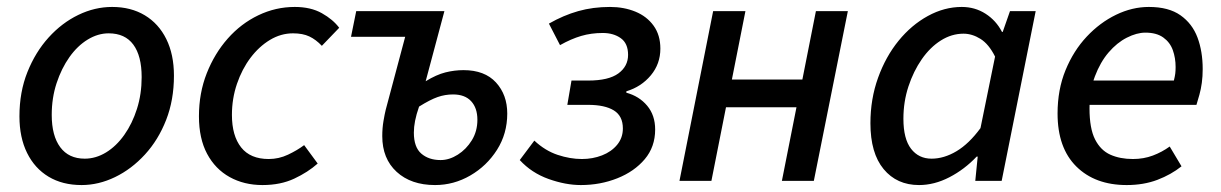

<svg xmlns="http://www.w3.org/2000/svg" viewBox="-20 -521 3516 553"><path d="M215 12Q160 12 120 -12Q80 -36 58 -80.5Q36 -125 36 -186Q36 -256 59 -313.5Q82 -371 120 -413Q158 -455 205.5 -478Q253 -501 303 -501Q357 -501 397 -477Q437 -453 459 -408.5Q481 -364 481 -303Q481 -233 458.5 -175.5Q436 -118 397.5 -76Q359 -34 311.5 -11Q264 12 215 12ZM224 -64Q256 -64 285.5 -82Q315 -100 338 -132.5Q361 -165 374.5 -207.5Q388 -250 388 -299Q388 -360 364 -392.5Q340 -425 293 -425Q262 -425 232.5 -407Q203 -389 180 -356.5Q157 -324 143 -281.5Q129 -239 129 -190Q129 -130 153.5 -97Q178 -64 224 -64Z M736 12Q683 12 641.5 -11Q600 -34 576.5 -78Q553 -122 553 -186Q553 -253 575.5 -310Q598 -367 636 -410Q674 -453 724 -477Q774 -501 829 -501Q875 -501 907 -483Q939 -465 957 -441L907 -389Q890 -407 871 -416Q852 -425 824 -425Q789 -425 757.5 -406Q726 -387 701.5 -354.5Q677 -322 662.5 -279.5Q648 -237 648 -190Q648 -130 674.5 -96.5Q701 -63 754 -63Q783 -63 809.5 -75.5Q836 -88 856 -103L895 -50Q867 -25 827.5 -6.5Q788 12 736 12Z M1233 12Q1164 12 1122.5 -26Q1081 -64 1081 -129Q1081 -152 1084.5 -172.5Q1088 -193 1091 -205L1147 -415H991L1006 -489H1260L1206 -287Q1237 -306 1263 -312.5Q1289 -319 1315 -319Q1376 -319 1408.5 -283.5Q1441 -248 1441 -194Q1441 -136 1411.5 -89.5Q1382 -43 1334.5 -15.5Q1287 12 1233 12ZM1249 -60Q1274 -60 1298.5 -75.5Q1323 -91 1339 -117Q1355 -143 1355 -176Q1355 -210 1337 -229.5Q1319 -249 1285 -249Q1262 -249 1240.5 -241.5Q1219 -234 1187 -214Q1179 -191 1175.5 -173Q1172 -155 1172 -139Q1172 -97 1193.5 -78.5Q1215 -60 1249 -60Z M1653 12Q1609 12 1560 -5.5Q1511 -23 1477 -60L1519 -116Q1550 -87 1586 -75Q1622 -63 1656 -63Q1687 -63 1714 -73.5Q1741 -84 1757.5 -104Q1774 -124 1774 -151Q1774 -187 1748 -203Q1722 -219 1674 -219H1614L1626 -289H1674Q1733 -289 1761 -309.5Q1789 -330 1789 -363Q1789 -396 1768 -411Q1747 -426 1716 -426Q1683 -426 1654 -417.5Q1625 -409 1593 -391L1561 -453Q1603 -477 1645.5 -489Q1688 -501 1737 -501Q1777 -501 1810 -487.5Q1843 -474 1862.5 -447Q1882 -420 1882 -381Q1882 -337 1854.5 -304Q1827 -271 1784 -258V-254Q1821 -244 1844 -216.5Q1867 -189 1867 -148Q1867 -98 1837 -62.5Q1807 -27 1758 -7.5Q1709 12 1653 12Z M1937 0 2034 -489H2127L2088 -292H2291L2330 -489H2422L2324 0H2232L2274 -212H2071L2029 0Z M2627 12Q2563 12 2525 -34Q2487 -80 2487 -166Q2487 -236 2509 -297Q2531 -358 2568 -403.5Q2605 -449 2652.5 -475Q2700 -501 2750 -501Q2788 -501 2818.5 -481.5Q2849 -462 2866 -429H2868L2889 -489H2963L2865 0H2789L2796 -70H2793Q2758 -33 2714.5 -10.5Q2671 12 2627 12ZM2663 -64Q2699 -64 2735 -85.5Q2771 -107 2804 -152L2846 -358Q2828 -394 2804 -409Q2780 -424 2755 -424Q2721 -424 2690 -404.5Q2659 -385 2635 -350.5Q2611 -316 2596.5 -272Q2582 -228 2582 -179Q2582 -121 2604 -92.5Q2626 -64 2663 -64Z M3225 12Q3134 12 3080 -41.5Q3026 -95 3026 -194Q3026 -263 3049 -319Q3072 -375 3110 -415.5Q3148 -456 3194.5 -478.5Q3241 -501 3289 -501Q3346 -501 3380 -477Q3414 -453 3429 -413Q3444 -373 3444 -322Q3444 -301 3441.5 -282.5Q3439 -264 3434.5 -248Q3430 -232 3426 -219H3094L3102 -289H3361Q3364 -301 3365 -309Q3366 -317 3366 -328Q3366 -354 3358 -376.5Q3350 -399 3330.5 -413Q3311 -427 3279 -427Q3254 -427 3225.5 -412.5Q3197 -398 3173 -370Q3149 -342 3133.5 -301Q3118 -260 3118 -209Q3118 -151 3134 -119.5Q3150 -88 3178 -75.5Q3206 -63 3243 -63Q3274 -63 3300.5 -73Q3327 -83 3349 -99L3383 -42Q3353 -18 3313.5 -3Q3274 12 3225 12Z"/></svg>

Font: Source Sans 3 Medium
Style: Italic
Weight: 500
Italic angle: -11°
Designer: Paul D. Hunt
Foundry: Adobe
Version: Version 3.052;hotconv 1.1.0;makeotfexe 2.6.0